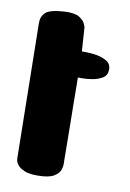

<svg xmlns="http://www.w3.org/2000/svg" viewBox="-73 -652 472 699"><g transform="rotate(10 163.0 -302.5)"><path d="M24 -546Q23 -571 39 -586.5Q55 -602 110 -605Q147 -607 164 -596Q181 -585 185.5 -573.5Q190 -562 190 -562L196 -473Q196 -473 212.5 -473Q229 -473 250.5 -469.5Q272 -466 288.5 -456Q305 -446 305 -425Q305 -404 289 -394Q273 -384 252 -380.5Q231 -377 214.5 -377Q198 -377 198 -377Q198 -377 198.5 -354.5Q199 -332 199 -296.5Q199 -261 200 -221Q201 -181 201 -144.5Q201 -108 201.5 -83.5Q202 -59 202 -55Q202 -48 197.5 -35Q193 -22 174.5 -11Q156 0 114 0Q83 0 66 -7.5Q49 -15 41.5 -24.5Q34 -34 33 -41.5Q32 -49 32 -49Z"/></g></svg>

Font: Nerko One
Style: Regular
Weight: 400
Designer: Nermin Kahrimanovic
Foundry: Nermin Kahrimanovic
Version: Version 1.101